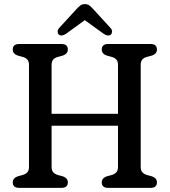

<svg xmlns="http://www.w3.org/2000/svg" viewBox="-20 -914 826 934"><path d="M231 -102Q231 -85 239 -76Q247 -67 262 -62.5L286.5 -56Q310 -47 310 -27Q310 0 278.5 0H73.5Q42 0 42 -27Q42 -47 65.5 -56L89.5 -62.5Q105 -67 113 -76Q121 -85 121 -102V-598.5Q121 -615 113.2 -624Q105.5 -633 91 -637L65.5 -644Q42 -652.5 42 -673Q42 -700 73.5 -700H278.5Q310 -700 310 -673Q310 -653 286.5 -644L261 -637Q246.5 -633 238.8 -624Q231 -615 231 -598.5V-360.5H554V-598.5Q554 -615 546.2 -624Q538.5 -633 524 -637L498.5 -644Q475 -652.5 475 -673Q475 -700 506.5 -700H712Q743.5 -700 743.5 -673Q743.5 -653 720 -644L694 -637Q679.5 -633 672 -624Q664.5 -615 664.5 -598.5V-102Q664.5 -85 672.5 -76Q680.5 -67 695.5 -62.5L720 -56Q743.5 -47 743.5 -27Q743.5 0 712 0H506.5Q475 0 475 -27Q475 -47 498.5 -56L523 -62.5Q538 -67 546 -76Q554 -85 554 -102V-302.5H231ZM519.5 -746Q506 -735 484.5 -749.5L392.5 -816L301 -749.5Q279 -735 266 -746Q261 -750.5 260.2 -759.5Q259.5 -768.5 268 -778L350 -867.5Q361 -879.5 370 -886.8Q379 -894 392.5 -894Q406.5 -894 415.5 -887Q424.5 -880 435.5 -867.5L517.5 -778Q526 -768.5 525.2 -759.5Q524.5 -750.5 519.5 -746Z"/></svg>

Font: Fraunces 72pt S100
Style: Regular
Weight: 400
Version: Version 1.000; ttfautohint (v1.8.3)